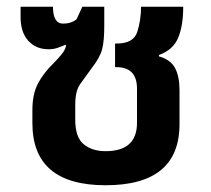

<svg xmlns="http://www.w3.org/2000/svg" viewBox="-20 -537 625 569"><path d="M293 12Q512 12 512 -169V-270Q512 -310 499 -335Q486 -360 451 -370V-374Q493 -389 508 -425Q523 -461 523 -517H398Q398 -478 387 -443Q376 -408 326 -408H321V-338H325Q386 -338 386 -274V-173Q386 -89 293 -89Q253 -89 228 -109.5Q203 -130 203 -182V-226Q203 -267 217 -287Q231 -307 251 -334Q276 -366 282.5 -390.5Q289 -415 289 -459V-517H224L207 -480Q191 -467 167 -467Q137 -467 137 -517H41V-487Q41 -441 64 -416Q87 -391 124 -391Q138 -391 150 -395Q162 -399 173 -404L176 -403Q174 -390 163 -376.5Q152 -363 140 -351Q109 -321 92.5 -289.5Q76 -258 76 -211V-172Q76 12 293 12Z"/></svg>

Font: Noto Sans Thai UI Semi
Style: Regular
Weight: 600
Designer: Monotype Design Team
Foundry: Monotype Imaging Inc.
Version: Version 1.901